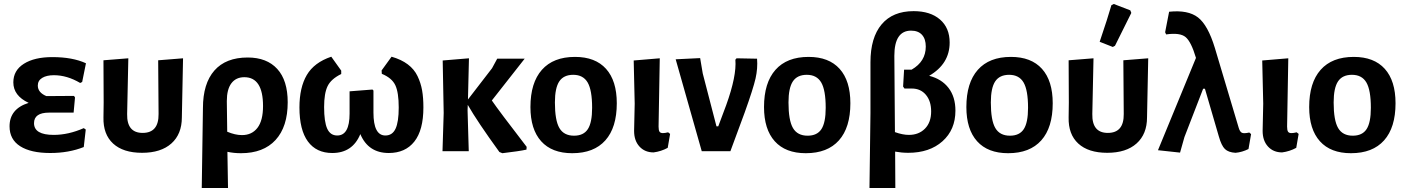

<svg xmlns="http://www.w3.org/2000/svg" viewBox="-20 -760 7062 965"><path d="M232 9Q135 9 81.5 -25Q28 -59 28 -125Q28 -213 124 -243Q47 -279 47 -346Q47 -406 100 -439.5Q153 -473 243 -473Q345 -473 412 -442L393 -348L383 -343Q317 -382 251 -382Q214 -382 192 -368.5Q170 -355 170 -330Q170 -295 213 -277L352 -278L357 -270L350 -194H227Q151 -194 151 -141Q151 -82 250 -82Q324 -82 401 -116L411 -109L401 -21Q326 9 232 9Z M500 -170 501 -244 500 -457 625 -467 619 -187Q617 -92 697 -92Q778 -92 777 -187L775 -457L900 -467L894 -170Q894 -86 841.5 -39Q789 8 694 8Q599 8 548.5 -38.5Q498 -85 500 -170Z M994 185 1000 -217Q1000 -340 1057.5 -405.5Q1115 -471 1225 -471Q1321 -471 1373.5 -413.5Q1426 -356 1426 -246Q1426 -123 1365 -56.5Q1304 10 1191 10Q1155 10 1123 3L1126 185ZM1120 -252 1122 -98Q1162 -81 1196 -81Q1246 -81 1274 -117.5Q1302 -154 1302 -227Q1302 -372 1208 -372Q1166 -372 1143 -341.5Q1120 -311 1120 -252Z M1650 9Q1570 9 1527.5 -49Q1485 -107 1485 -220Q1485 -320 1522 -383Q1559 -446 1645 -475L1695 -405V-388Q1644 -363 1626.5 -327Q1609 -291 1609 -222Q1609 -148 1624.5 -113.5Q1640 -79 1675 -79Q1737 -79 1737 -189V-301L1852 -310L1857 -305V-194Q1857 -79 1917 -79Q1952 -79 1968 -113Q1984 -147 1984 -220Q1984 -295 1967 -331.5Q1950 -368 1899 -389L1898 -406L1948 -475Q1997 -461 2029.5 -436.5Q2062 -412 2078.5 -377.5Q2095 -343 2101.5 -306Q2108 -269 2108 -220Q2108 -106 2062.5 -48.5Q2017 9 1934 9Q1831 9 1791 -86Q1752 9 1650 9Z M2204 0 2210 -192 2205 -456 2337 -467 2332 -260 2453 -417 2479 -465H2617L2452 -255Q2486 -205 2627 -22L2626 -8Q2590 0 2505 10L2490 4Q2379 -149 2331 -233L2330 -205L2336 0Z M2870 -474Q2972 -474 3026 -414Q3080 -354 3080 -241Q3080 -119 3022.5 -54.5Q2965 10 2856 10Q2754 10 2700 -50Q2646 -110 2646 -222Q2646 -344 2703.5 -409Q2761 -474 2870 -474ZM2861 -384Q2813 -384 2791 -351Q2769 -318 2769 -245Q2769 -155 2791.5 -116.5Q2814 -78 2865 -78Q2913 -78 2934.5 -111Q2956 -144 2956 -218Q2956 -307 2933.5 -345.5Q2911 -384 2861 -384Z M3265 6Q3221 6 3194 -23.5Q3167 -53 3167 -102L3170 -239L3165 -456L3296 -467L3290 -124Q3290 -106 3294.5 -98.5Q3299 -91 3312 -91Q3322 -91 3338 -95L3348 -87L3336 -17Q3303 1 3265 6Z M3785 -465Q3789 -417 3777.5 -366Q3766 -315 3723 -195L3651 0H3507L3376 -462L3499 -468L3512 -391L3581 -125H3590L3630 -232Q3683 -379 3676 -460L3682 -467Z M4044 -474Q4146 -474 4200 -414Q4254 -354 4254 -241Q4254 -119 4196.5 -54.5Q4139 10 4030 10Q3928 10 3874 -50Q3820 -110 3820 -222Q3820 -344 3877.5 -409Q3935 -474 4044 -474ZM4035 -384Q3987 -384 3965 -351Q3943 -318 3943 -245Q3943 -155 3965.5 -116.5Q3988 -78 4039 -78Q4087 -78 4108.5 -111Q4130 -144 4130 -218Q4130 -307 4107.5 -345.5Q4085 -384 4035 -384Z M4350 185 4355 -192V-447Q4355 -571 4411 -637.5Q4467 -704 4572 -704Q4656 -704 4704.5 -662Q4753 -620 4753 -546Q4753 -439 4650 -379Q4713 -363 4747.5 -318Q4782 -273 4782 -204Q4782 -108 4717 -50Q4652 8 4545 8Q4512 8 4479 2L4480 185ZM4475 -479 4478 -96Q4517 -82 4548 -82Q4598 -82 4629 -113.5Q4660 -145 4660 -200Q4660 -252 4633.5 -283.5Q4607 -315 4563 -315H4526L4519 -325L4524 -410H4562Q4633 -451 4633 -526Q4633 -564 4614 -585Q4595 -606 4559 -606Q4475 -606 4475 -479Z M5061 -474Q5163 -474 5217 -414Q5271 -354 5271 -241Q5271 -119 5213.5 -54.5Q5156 10 5047 10Q4945 10 4891 -50Q4837 -110 4837 -222Q4837 -344 4894.5 -409Q4952 -474 5061 -474ZM5052 -384Q5004 -384 4982 -351Q4960 -318 4960 -245Q4960 -155 4982.5 -116.5Q5005 -78 5056 -78Q5104 -78 5125.5 -111Q5147 -144 5147 -218Q5147 -307 5124.5 -345.5Q5102 -384 5052 -384Z M5566 -734 5578 -740 5661 -708 5666 -695Q5637 -636 5584 -530L5573 -524L5507 -550Q5548 -671 5566 -734ZM5351 -170 5352 -244 5351 -457 5476 -467 5470 -187Q5468 -92 5548 -92Q5629 -92 5628 -187L5626 -457L5751 -467L5745 -170Q5745 -86 5692.5 -39Q5640 8 5545 8Q5450 8 5399.5 -38.5Q5349 -85 5351 -170Z M5911 7 5800 -5 5991 -469Q5967 -550 5939 -573.5Q5911 -597 5841 -587L5836 -598L5856 -701Q5951 -711 6001 -672.5Q6051 -634 6086 -519L6206 -117Q6212 -97 6222.5 -92.5Q6233 -88 6259 -94L6268 -86L6255 -11Q6223 5 6190 8Q6154 6 6136.5 -11Q6119 -28 6106 -74L6036 -314H6027L5933 -71Z M6424 6Q6380 6 6353 -23.5Q6326 -53 6326 -102L6329 -239L6324 -456L6455 -467L6449 -124Q6449 -106 6453.5 -98.5Q6458 -91 6471 -91Q6481 -91 6497 -95L6507 -87L6495 -17Q6462 1 6424 6Z M6784 -474Q6886 -474 6940 -414Q6994 -354 6994 -241Q6994 -119 6936.5 -54.5Q6879 10 6770 10Q6668 10 6614 -50Q6560 -110 6560 -222Q6560 -344 6617.5 -409Q6675 -474 6784 -474ZM6775 -384Q6727 -384 6705 -351Q6683 -318 6683 -245Q6683 -155 6705.5 -116.5Q6728 -78 6779 -78Q6827 -78 6848.5 -111Q6870 -144 6870 -218Q6870 -307 6847.5 -345.5Q6825 -384 6775 -384Z"/></svg>

Font: Alegreya Sans
Style: Bold
Weight: 700
Designer: Juan Pablo del Peral
Foundry: Huerta Tipografica
Version: Version 2.007